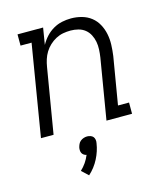

<svg xmlns="http://www.w3.org/2000/svg" viewBox="-115 -627 830 957"><g transform="rotate(-15 300.0 -148.5)"><path d="M42 0 120 -472H63V-530H195L181 -444Q193 -466 210 -484.5Q227 -503 248.5 -515.5Q270 -528 293.5 -533Q317 -538 341 -538Q369 -538 396 -530.5Q423 -523 444 -506.5Q465 -490 478 -466Q491 -442 496.5 -415Q502 -388 501 -359.5Q500 -331 496 -302L455 -58H512V0H380L432 -312Q435 -332 436 -352.5Q437 -373 433.5 -392Q430 -411 421 -428.5Q412 -446 397 -458Q382 -470 362.5 -475Q343 -480 323 -480Q323 -480 323 -480Q323 -480 323 -480Q303 -480 284 -476.5Q265 -473 247 -463.5Q229 -454 214 -440Q199 -426 188.5 -409Q178 -392 172 -373Q166 -354 163 -335L107 0ZM226 241 192 209Q208 194 220 176.5Q232 159 240 139Q233 138 227 134Q221 130 217.5 124Q214 118 213.5 110.5Q213 103 214 96Q216 87 220 78Q224 69 231.5 63Q239 57 248 54Q257 51 266 51Q275 51 283.5 54Q292 57 297 63Q302 69 303.5 78Q305 87 303 96Q297 136 277.5 174Q258 212 226 241Z"/></g></svg>

Font: Iosevka Slab Light Extended
Style: Italic
Weight: 300
Width: 7
Italic angle: -9°
Monospace: yes
Designer: Belleve Invis
Foundry: Belleve Invis
Version: Version 11.1.0; ttfautohint (v1.8.3)